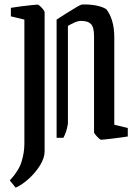

<svg xmlns="http://www.w3.org/2000/svg" viewBox="-20 -633 637 882"><path d="M412 -25V-467Q412 -508 398 -522.5Q384 -537 353 -537Q339 -537 323 -530Q307 -523 292 -514V-67Q292 -61 287 -40.5Q282 -20 271 0H240V-543Q257 -554 282 -570Q307 -586 328.5 -598.5Q350 -611 355 -612Q382 -614 414.5 -609Q447 -604 468 -591Q484 -572 494.5 -539Q505 -506 505 -461V-60L567 -45V-6Q555 -4 536 -1.5Q517 1 497 3.5Q477 6 462 7.5Q447 9 444 9Q441 9 433 1.5Q425 -6 418.5 -14Q412 -22 412 -25ZM25 196Q66 152 79 110Q92 68 92 27V-543L30 -558V-597Q46 -600 73.5 -603.5Q101 -607 125 -609.5Q149 -612 153 -612Q156 -612 164 -605Q172 -598 178.5 -589.5Q185 -581 185 -578V62Q185 92 164.5 125.5Q144 159 113.5 187Q83 215 52 229Z"/></svg>

Font: Grenze Gotisch
Style: Regular
Weight: 400
Designer: Renata Polastri
Foundry: Omnibus-Type
Version: Version 1.001